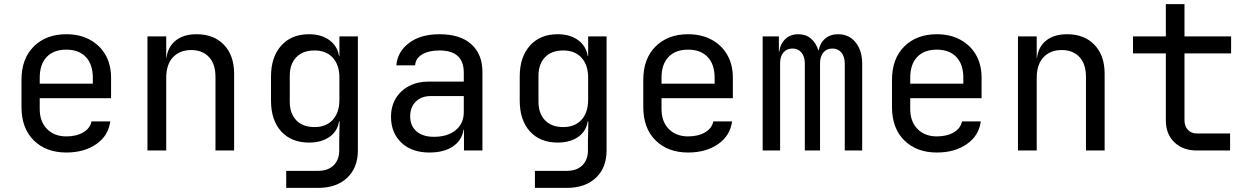

<svg xmlns="http://www.w3.org/2000/svg" viewBox="-20 -725 6031 925"><path d="M299.3 9.8Q202.1 9.8 142.8 -48.6Q83.5 -106.9 83.5 -210V-339.8Q83.5 -442.9 143.1 -501.5Q202.6 -560.1 299.3 -560.1Q363.8 -560.1 412.4 -533.9Q460.9 -507.8 488 -460.9Q515.1 -414.1 515.1 -350.1V-252H171.4V-200.2Q171.4 -139.2 206.5 -103.5Q241.7 -67.9 299.3 -67.9Q348.6 -67.9 381.3 -87.4Q414.1 -106.9 420.9 -140.1H511.2Q502.4 -71.3 444.1 -30.8Q385.7 9.8 299.3 9.8ZM171.4 -321.8H427.2V-350.1Q427.2 -415 393.6 -450.4Q359.9 -485.8 299.3 -485.8Q238.3 -485.8 204.8 -450.4Q171.4 -415 171.4 -350.1Z M690.4 0V-549.8H780.8V-444.8H781.7Q788.6 -500 826.7 -530Q864.7 -560.1 927.2 -560.1Q1010.3 -560.1 1059.1 -509Q1107.9 -458 1107.9 -370.1V0H1018.1V-354Q1018.1 -417 986.6 -450.4Q955.1 -483.9 901.4 -483.9Q845.7 -483.9 813.2 -449Q780.8 -414.1 780.8 -350.1V0Z M1358.9 180.2V98.1H1513.2Q1560.1 98.1 1587.2 71.5Q1614.3 44.9 1614.3 0V-49.8L1616.2 -140.1H1613.3Q1605.5 -91.3 1566.4 -64.7Q1527.3 -38.1 1468.8 -38.1Q1383.8 -38.1 1334.7 -92Q1285.6 -146 1285.6 -240.2V-356Q1285.6 -450.2 1334.7 -505.1Q1383.8 -560.1 1468.8 -560.1Q1527.3 -560.1 1566.4 -532Q1605.5 -503.9 1613.3 -455.1H1615.2V-549.8H1704.1V0Q1704.1 83 1652.6 131.6Q1601.1 180.2 1512.2 180.2ZM1495.6 -112.8Q1551.3 -112.8 1583.3 -147.9Q1615.2 -183.1 1615.2 -245.1V-350.1Q1615.2 -412.1 1583.3 -447Q1551.3 -481.9 1495.6 -481.9Q1438.5 -481.9 1407.2 -449Q1376 -416 1376 -359.9V-234.9Q1376 -178.7 1407.2 -145.8Q1438.5 -112.8 1495.6 -112.8Z M2048.8 9.8Q1963.9 9.8 1913.8 -37.6Q1863.8 -85 1863.8 -162.1Q1863.8 -212.9 1886.7 -251Q1909.7 -289.1 1950.7 -310.5Q1991.7 -332 2044.9 -332H2214.4V-375Q2214.4 -481.9 2097.2 -481.9Q2045.9 -481.9 2013.9 -462.9Q1981.9 -443.8 1980 -410.2H1889.6Q1894.5 -475.1 1950.2 -517.6Q2005.9 -560.1 2097.2 -560.1Q2197.3 -560.1 2250.7 -512Q2304.2 -463.9 2304.2 -377.9V0H2215.3V-100.1H2213.4Q2205.6 -49.3 2162.4 -19.8Q2119.1 9.8 2048.8 9.8ZM2070.8 -65.9Q2136.2 -65.9 2175.3 -97.9Q2214.4 -129.9 2214.4 -185.1V-262.2H2054.7Q2010.7 -262.2 1983.4 -235.6Q1956.1 -209 1956.1 -165Q1956.1 -119.1 1986.3 -92.5Q2016.6 -65.9 2070.8 -65.9Z M2557.1 180.2V98.1H2711.4Q2758.3 98.1 2785.4 71.5Q2812.5 44.9 2812.5 0V-49.8L2814.5 -140.1H2811.5Q2803.7 -91.3 2764.6 -64.7Q2725.6 -38.1 2667 -38.1Q2582 -38.1 2533 -92Q2483.9 -146 2483.9 -240.2V-356Q2483.9 -450.2 2533 -505.1Q2582 -560.1 2667 -560.1Q2725.6 -560.1 2764.6 -532Q2803.7 -503.9 2811.5 -455.1H2813.5V-549.8H2902.3V0Q2902.3 83 2850.8 131.6Q2799.3 180.2 2710.4 180.2ZM2693.8 -112.8Q2749.5 -112.8 2781.5 -147.9Q2813.5 -183.1 2813.5 -245.1V-350.1Q2813.5 -412.1 2781.5 -447Q2749.5 -481.9 2693.8 -481.9Q2636.7 -481.9 2605.5 -449Q2574.2 -416 2574.2 -359.9V-234.9Q2574.2 -178.7 2605.5 -145.8Q2636.7 -112.8 2693.8 -112.8Z M3294.9 9.8Q3197.8 9.8 3138.4 -48.6Q3079.1 -106.9 3079.1 -210V-339.8Q3079.1 -442.9 3138.7 -501.5Q3198.2 -560.1 3294.9 -560.1Q3359.4 -560.1 3408 -533.9Q3456.5 -507.8 3483.6 -460.9Q3510.7 -414.1 3510.7 -350.1V-252H3167V-200.2Q3167 -139.2 3202.1 -103.5Q3237.3 -67.9 3294.9 -67.9Q3344.2 -67.9 3377 -87.4Q3409.7 -106.9 3416.5 -140.1H3506.8Q3498 -71.3 3439.7 -30.8Q3381.3 9.8 3294.9 9.8ZM3167 -321.8H3422.9V-350.1Q3422.9 -415 3389.2 -450.4Q3355.5 -485.8 3294.9 -485.8Q3233.9 -485.8 3200.4 -450.4Q3167 -415 3167 -350.1Z M3654.3 0V-549.8H3732.4V-477.1H3734.4Q3739.3 -514.2 3763.7 -537.1Q3788.1 -560.1 3826.2 -560.1Q3862.3 -560.1 3887 -539.1Q3911.6 -518.1 3922.9 -481.9H3923.8Q3930.7 -518.1 3955.3 -539.1Q3980 -560.1 4017.6 -560.1Q4070.8 -560.1 4102.3 -520.5Q4133.8 -481 4133.8 -418V0H4049.8V-418.9Q4049.8 -452.1 4033.7 -471.7Q4017.6 -491.2 3989.7 -491.2Q3962.9 -491.2 3946.8 -472.2Q3930.7 -453.1 3930.7 -419.9V0H3857.4V-418.9Q3857.4 -452.1 3841.3 -471.7Q3825.2 -491.2 3798.3 -491.2Q3770.5 -491.2 3754.4 -472.2Q3738.3 -453.1 3738.3 -419.9V0Z M4493.2 9.8Q4396 9.8 4336.7 -48.6Q4277.3 -106.9 4277.3 -210V-339.8Q4277.3 -442.9 4336.9 -501.5Q4396.5 -560.1 4493.2 -560.1Q4557.6 -560.1 4606.2 -533.9Q4654.8 -507.8 4681.9 -460.9Q4709 -414.1 4709 -350.1V-252H4365.2V-200.2Q4365.2 -139.2 4400.4 -103.5Q4435.5 -67.9 4493.2 -67.9Q4542.5 -67.9 4575.2 -87.4Q4607.9 -106.9 4614.7 -140.1H4705.1Q4696.3 -71.3 4637.9 -30.8Q4579.6 9.8 4493.2 9.8ZM4365.2 -321.8H4621.1V-350.1Q4621.1 -415 4587.4 -450.4Q4553.7 -485.8 4493.2 -485.8Q4432.1 -485.8 4398.7 -450.4Q4365.2 -415 4365.2 -350.1Z M4884.3 0V-549.8H4974.6V-444.8H4975.6Q4982.4 -500 5020.5 -530Q5058.6 -560.1 5121.1 -560.1Q5204.1 -560.1 5252.9 -509Q5301.8 -458 5301.8 -370.1V0H5211.9V-354Q5211.9 -417 5180.4 -450.4Q5148.9 -483.9 5095.2 -483.9Q5039.6 -483.9 5007.1 -449Q4974.6 -414.1 4974.6 -350.1V0Z M5746.1 0Q5678.7 0 5637.7 -39.6Q5596.7 -79.1 5596.7 -145V-467.8H5438.5V-549.8H5596.7V-705.1H5686.5V-549.8H5911.1V-467.8H5686.5V-145Q5686.5 -117.2 5702.9 -99.6Q5719.2 -82 5746.1 -82H5906.2V0Z"/></svg>

Font: UDEV Gothic 35
Style: Regular
Weight: 400
Version: v2.1.0; ttfautohint (v1.8.4.7-5d5b-dirty) -l 6 -r 45 -G 200 